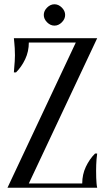

<svg xmlns="http://www.w3.org/2000/svg" viewBox="-20 -879 500 899"><path d="M15 0ZM115 -20H365Q365 -62 382 -98Q399 -134 425 -160H435Q433 -147 432 -133Q431 -121 430.5 -107Q430 -93 430 -80Q430 -61 430.5 -46.5Q431 -32 432 -21Q433 -9 435 0H15L335 -680H115Q115 -638 98 -602Q81 -566 55 -540H45Q46 -553 47 -567Q48 -579 49 -592.5Q50 -606 50 -620Q50 -639 49 -653.5Q48 -668 47 -679Q46 -691 45 -700H435ZM285 -809Q285 -790 269.5 -774.5Q254 -759 235 -759Q216 -759 200.5 -774.5Q185 -790 185 -809Q185 -828 200.5 -843.5Q216 -859 235 -859Q254 -859 269.5 -843.5Q285 -828 285 -809Z"/></svg>

Font: Oranienbaum
Style: Regular
Weight: 400
Designer: Oleg Pospelov and Jovanny Lemonad
Foundry: Oleg Pospelov and jovanny Lemonad
Version: Version 1.001; ttfautohint (v0.91) -l 8 -r 50 -G 200 -x 0 -w